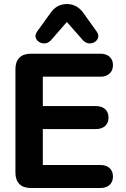

<svg xmlns="http://www.w3.org/2000/svg" viewBox="-20 -938 627 958"><path d="M57 -76.8V-593.2Q57 -630.5 76.8 -650.2Q96.5 -670 133.8 -670H481.3Q509.4 -670 526.5 -655Q543.6 -639.9 543.6 -613.4Q543.6 -586.2 526.5 -570.7Q509.4 -555.3 481.3 -555.3H193.6V-408.7H458.3Q487.2 -408.7 504.3 -393.7Q521.4 -378.6 521.4 -351.3Q521.4 -324.1 504.3 -309Q487.2 -294 458.3 -294H193.6V-114.7H481.3Q509.4 -114.7 526.5 -99.7Q543.6 -84.6 543.6 -57.3Q543.6 -30.1 526.5 -15Q509.4 0 481.3 0H133.8Q96.5 0 76.8 -19.8Q57 -39.5 57 -76.8ZM165.1 -780.5 232.1 -873.3Q262.6 -917.8 313.7 -917.8Q364.1 -917.8 396.1 -873.3L462.4 -780.5Q476.6 -760.7 466.5 -742.8Q456.4 -725 434 -721.7Q411.7 -718.4 394 -737L313.7 -828.3L234.2 -737Q216.6 -718.4 194.2 -721.7Q171.9 -725 161.4 -742.8Q150.8 -760.7 165.1 -780.5Z"/></svg>

Font: SN Pro Thin
Style: Regular
Weight: 200
Designer: Tobias Whetton
Foundry: Supernotes
Version: Version 1.003;Glyphs 3.3 (3324)